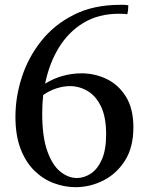

<svg xmlns="http://www.w3.org/2000/svg" viewBox="-20 -764 611 796"><path d="M293 12Q248 12 203.5 -4.5Q159 -21 123 -56Q87 -91 65.5 -146.5Q44 -202 44 -280Q44 -362 70.5 -444Q97 -526 151 -594Q205 -662 286.5 -703Q368 -744 478 -744Q482 -744 492 -744Q502 -744 512 -742Q512 -722 508 -705Q503 -706 494.5 -706.5Q486 -707 472 -707Q389 -707 326.5 -669.5Q264 -632 224 -566.5Q184 -501 167 -417Q200 -438 239 -449Q278 -460 318 -460Q373 -460 422 -436.5Q471 -413 502 -363.5Q533 -314 533 -236Q533 -153 498 -98Q463 -43 408 -15.5Q353 12 293 12ZM159 -370Q155 -333 155 -293Q155 -197 176 -138Q197 -79 230 -52.5Q263 -26 299 -26Q328 -26 356 -44Q384 -62 402 -102Q420 -142 420 -207Q420 -278 399 -322Q378 -366 343.5 -386.5Q309 -407 270 -407Q244 -407 215 -398Q186 -389 159 -370Z"/></svg>

Font: Tiro Devanagari Sanskrit
Style: Regular
Weight: 400
Designer: Devanagari: John Hudson & Fiona Ross. Latin: John Hudson.
Foundry: Tiro Typeworks Ltd.
Version: Version 1.52